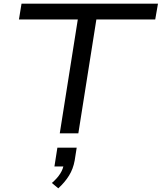

<svg xmlns="http://www.w3.org/2000/svg" viewBox="-20 -725 879 1044"><path d="M305 0 403 -619H83L97 -705H839L824 -619H504L406 0ZM297 299 262 270Q291 245 307.5 219Q324 193 327 166L340 180H276L292 78H397L386 148Q378 193 355.5 229.5Q333 266 297 299Z"/></svg>

Font: Nunito Sans 7pt Expanded
Style: Italic
Weight: 400
Width: 7
Italic angle: -9°
Designer: Vernon Adams
Foundry: Vernon Adams
Version: Version 3.101;gftools[0.9.27]